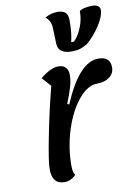

<svg xmlns="http://www.w3.org/2000/svg" viewBox="-98 -950 728 1038"><g transform="rotate(-10 265.5 -431.5)"><path d="M103 -58Q103 -99 130.5 -238.5Q158 -378 190 -500L146 -550Q203 -597 245 -597Q273 -597 286 -581.5Q299 -566 299 -542Q299 -511 288.5 -474.5Q278 -438 258 -389L268 -384Q360 -601 465 -601Q531 -601 531 -542Q531 -509 505 -489Q479 -469 437 -469Q384 -469 334 -409Q284 -349 253 -253Q222 -157 222 -55Q222 -18 234 -3Q204 25 171 25Q103 25 103 -58ZM328 -664Q297 -664 277.5 -677Q258 -690 256 -717L253 -804Q252 -847 223 -869Q256 -888 292 -888Q320 -888 334.5 -875.5Q349 -863 349 -831Q349 -761 337 -714H352Q378 -739 395.5 -783Q413 -827 412 -870Q418 -878 438.5 -883Q459 -888 482 -888Q503 -888 514 -880Q525 -872 525 -859Q525 -823 492 -773Q459 -723 419 -689Q397 -676 378.5 -670Q360 -664 328 -664Z"/></g></svg>

Font: Lemonada
Style: Regular
Weight: 400
Designer: Mohamed Gaber (Arabic) Eduardo Tunni (Latin)
Foundry: Kief Type Foundry
Version: Version 3.006